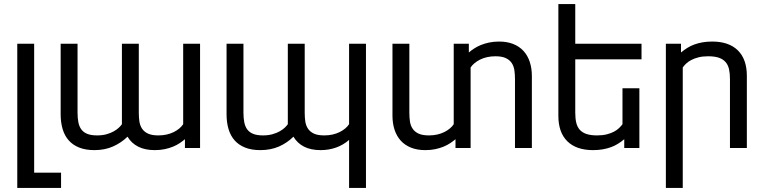

<svg xmlns="http://www.w3.org/2000/svg" viewBox="-20 -736 3801 955"><path d="M283.7 198.7H65.9V-518.6H149.9V123H283.7Z M899.9 0V-43.5Q888.7 -34.2 874.3 -24.4Q859.9 -14.6 841.1 -6.8Q822.3 1 799.6 5.9Q776.9 10.7 749.5 10.7Q701.2 10.7 667.2 -6.6Q633.3 -23.9 614.3 -56.2Q583.5 -25.9 542.5 -7.6Q501.5 10.7 449.7 10.7Q405.8 10.7 374 -2Q342.3 -14.6 321.8 -37.8Q301.3 -61 291.5 -94Q281.7 -127 281.7 -167.5V-518.6H365.7V-175.3Q365.7 -148.4 369.9 -127.4Q374 -106.4 384.8 -92Q395.5 -77.6 414.3 -70.1Q433.1 -62.5 462.9 -62.5Q489.7 -62.5 510.3 -68.4Q530.8 -74.2 545.9 -82.8Q561 -91.3 571 -100.8Q581.1 -110.4 586.4 -118.2V-518.6H670.4V-175.3Q670.4 -152.3 673.3 -132.1Q676.3 -111.8 686.5 -96.2Q696.8 -80.6 716.1 -71.5Q735.4 -62.5 767.6 -62.5Q790 -62.5 809.3 -66.9Q828.6 -71.3 844.2 -79.1Q859.9 -86.9 871.8 -96.9Q883.8 -106.9 891.1 -118.2V-518.6H975.1V0Z M1800.3 198.7H1716.3V-40Q1687 -14.6 1651.4 -2Q1615.7 10.7 1574.7 10.7Q1525.9 10.7 1492.2 -6.6Q1458.5 -23.9 1439.5 -56.2Q1408.7 -25.4 1367.7 -7.3Q1326.7 10.7 1274.9 10.7Q1231 10.7 1199.2 -2Q1167.5 -14.6 1147 -37.8Q1126.5 -61 1116.7 -94Q1106.9 -127 1106.9 -167.5V-518.6H1190.9V-175.3Q1190.9 -148.4 1195.1 -127.4Q1199.2 -106.4 1210 -92Q1220.7 -77.6 1239.5 -70.1Q1258.3 -62.5 1288.1 -62.5Q1314.5 -62.5 1335.2 -68.4Q1356 -74.2 1371.1 -82.8Q1386.2 -91.3 1396.2 -100.8Q1406.2 -110.4 1411.6 -118.2V-518.6H1495.6V-175.3Q1495.6 -152.3 1498.5 -132.1Q1501.5 -111.8 1511.7 -96.2Q1522 -80.6 1541.3 -71.5Q1560.5 -62.5 1592.8 -62.5Q1615.2 -62.5 1634.5 -66.9Q1653.8 -71.3 1669.4 -79.1Q1685.1 -86.9 1697 -96.9Q1709 -106.9 1716.3 -118.2V-518.6H1800.3Z M2312 -518.6V-475.1Q2322.8 -484.4 2337.4 -494.1Q2352.1 -503.9 2370.8 -511.7Q2389.6 -519.5 2412.4 -524.4Q2435.1 -529.3 2462.4 -529.3Q2502.4 -529.3 2533 -517.1Q2563.5 -504.9 2584 -482.4Q2604.5 -460 2615 -428.2Q2625.5 -396.5 2625.5 -357.4V0H2541.5V-343.3Q2541.5 -365.7 2538.6 -386.2Q2535.6 -406.7 2525.4 -422.4Q2515.1 -438 2495.8 -447Q2476.6 -456.1 2444.3 -456.1Q2421.9 -456.1 2402.6 -451.7Q2383.3 -447.3 2367.7 -439.5Q2352.1 -431.6 2340.1 -421.6Q2328.1 -411.6 2320.8 -400.4V0H2245.6V-43.5Q2234.4 -34.2 2220 -24.4Q2205.6 -14.6 2186.8 -6.8Q2168 1 2145.3 5.9Q2122.6 10.7 2095.2 10.7Q2055.2 10.7 2024.7 -1.5Q1994.1 -13.7 1973.6 -36.1Q1953.1 -58.6 1942.6 -90.3Q1932.1 -122.1 1932.1 -161.1V-518.6H2016.1V-175.3Q2016.1 -152.3 2019 -132.1Q2022 -111.8 2032.2 -96.2Q2042.5 -80.6 2061.8 -71.5Q2081.1 -62.5 2113.3 -62.5Q2135.7 -62.5 2155 -66.9Q2174.3 -71.3 2189.9 -79.1Q2205.6 -86.9 2217.5 -96.9Q2229.5 -106.9 2236.8 -118.2V-518.6Z M3085 0V-43.5Q3069.8 -30.8 3053.7 -20.8Q3037.6 -10.7 3018.8 -3.9Q3000 2.9 2978 6.8Q2956.1 10.7 2929.7 10.7Q2846.7 10.7 2802 -33.2Q2757.3 -77.1 2757.3 -160.2V-715.8H2841.3V-518.6H3170.9V-440.9H2841.3V-175.3Q2841.3 -147 2846.2 -126Q2851.1 -105 2863.5 -90.8Q2876 -76.7 2897 -69.6Q2918 -62.5 2949.7 -62.5Q2976.6 -62.5 2997.3 -67.6Q3018.1 -72.8 3033.4 -80.8Q3048.8 -88.9 3059.1 -98.9Q3069.3 -108.9 3076.2 -118.2V-296.9H3160.2V0Z M3367.2 -518.6V-475.1Q3382.3 -487.3 3398.4 -497.6Q3414.6 -507.8 3433.3 -514.6Q3452.1 -521.5 3474.1 -525.4Q3496.1 -529.3 3522.5 -529.3Q3605.5 -529.3 3650.1 -485.4Q3694.8 -441.4 3694.8 -358.4V0H3610.8V-343.3Q3610.8 -371.6 3606 -392.6Q3601.1 -413.6 3588.6 -427.7Q3576.2 -441.9 3555.2 -449Q3534.2 -456.1 3502.4 -456.1Q3475.1 -456.1 3454.6 -450.9Q3434.1 -445.8 3418.7 -437.7Q3403.3 -429.7 3392.8 -419.7Q3382.3 -409.7 3376 -400.4V198.7H3292V-518.6Z"/></svg>

Font: Arian AMU
Style: Regular
Weight: 400
Designer: Ruben Hakobyan (Tarumian)
Foundry: Ruben Hakobyan (Tarumian)
Version: Version 4.003